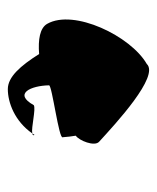

<svg xmlns="http://www.w3.org/2000/svg" viewBox="26 -764 410 503"><g transform="rotate(90 231.5 -513.0)"><path d="M43 -431C54 -412 84 -407 122 -410C153 -361 182 -328 214 -328C249 -328 298 -346 330 -392C314 -389 266 -402 256 -396C226 -342 205 -388 204 -436C204 -444 348 -462 340 -472C339 -484 338 -495 336 -506C349 -515 365 -555 352 -567C305 -610 180 -726 148 -692C75 -650 3 -501 43 -431ZM330 -392C334 -393 336 -394 334 -398C333 -396 331 -394 330 -392Z"/></g></svg>

Font: Ampere
Style: SCUltCnd
Weight: 400
Version: Version 1